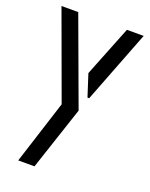

<svg xmlns="http://www.w3.org/2000/svg" viewBox="-138 -610 681 872"><g transform="rotate(20 203.0 -174.0)"><path d="M60.4 189.2 158.6 -117.8 5.2 -537H86.2L240.8 -117L139 189.2ZM258.4 -186.4 224.2 -292.6 321.4 -537H402.4L266.6 -186.4Z"/></g></svg>

Font: Stick No Bills ExtraLight
Style: Regular
Weight: 200
Designer: Kosala Senevirathne, Siva Puranthara, Lasantha Premarathna, Tharique Azeez
Foundry: mooniak
Version: Version 2.000